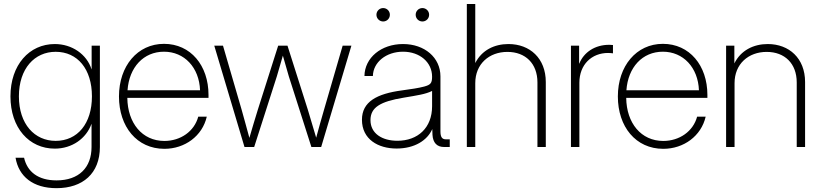

<svg xmlns="http://www.w3.org/2000/svg" viewBox="-20 -748 4181 977"><path d="M267.6 209.5C400.9 209.5 488.3 134.8 488.3 0V-515.6H446.3V-395.5H445.8C421.4 -471.7 346.7 -523.9 258.8 -523.9C128.9 -523.9 33.2 -417.5 33.2 -257.8C33.2 -97.2 127.9 8.3 258.8 8.3C346.7 8.3 418.5 -43 445.3 -117.2H445.8V0C445.8 104.5 381.8 169.9 267.6 169.9C173.8 169.9 118.7 126 102.5 54.7H59.1C75.2 149.9 147.9 209.5 267.6 209.5ZM263.2 -31.2C156.2 -31.2 76.2 -116.2 76.2 -257.8C76.2 -399.4 156.2 -484.4 263.2 -484.4C374.5 -484.4 447.8 -396.5 447.8 -257.8C447.8 -119.1 374.5 -31.2 263.2 -31.2Z M816.4 9.3C920.9 9.3 1009.8 -56.2 1032.2 -154.3H988.8C968.8 -79.6 898.9 -30.8 816.4 -30.8C703.6 -30.8 629.4 -121.6 627.9 -250H1041V-265.1C1041 -414.6 950.2 -524.9 814.5 -524.9C679.7 -524.9 585.4 -412.1 585.4 -257.3C585.4 -103 676.8 9.3 816.4 9.3ZM628.9 -288.6C637.2 -405.8 710.4 -484.9 814.5 -484.9C918 -484.9 993.7 -404.8 998 -288.6Z M1224.1 0H1273.4L1388.7 -359.4L1419.4 -464.8C1429.7 -429.7 1439.5 -394 1449.7 -359.4L1564.5 0H1614.3L1768.1 -515.6H1723.6L1628.9 -189.9C1614.7 -142.6 1602.1 -94.7 1588.9 -47.4C1574.7 -94.7 1561 -142.6 1546.4 -189.9L1442.9 -515.6H1395.5L1292 -189.9C1276.9 -142.6 1263.2 -93.8 1249 -46.4C1235.8 -93.8 1223.1 -142.6 1209.5 -189.9L1114.7 -515.6H1070.3Z M1998 7.8C2090.3 7.8 2154.8 -34.2 2179.7 -91.3L2180.7 -62C2183.1 -21.5 2203.6 0 2239.3 0H2268.6V-39.1H2248C2229.5 -39.1 2221.2 -51.3 2221.2 -79.1V-359.4C2221.2 -455.1 2140.6 -523.9 2030.8 -523.9C1919.4 -523.9 1835.9 -454.1 1834.5 -361.3H1877.4C1878.9 -431.2 1944.8 -484.9 2030.8 -484.9C2116.2 -484.9 2178.7 -431.2 2178.7 -357.9C2178.7 -324.2 2170.4 -316.4 2138.7 -307.6C2109.4 -299.8 2072.3 -294.4 2025.9 -288.1C1897 -271 1821.8 -230 1821.8 -138.7C1821.8 -39.1 1904.3 7.8 1998 7.8ZM2002 -31.7C1924.8 -31.7 1865.2 -68.4 1865.2 -136.7C1865.2 -201.2 1914.6 -231.4 2034.2 -251C2103.5 -262.7 2145.5 -268.6 2178.7 -285.2V-207.5C2178.7 -97.2 2106 -31.7 2002 -31.7ZM2129.4 -638.7C2148.4 -638.7 2163.6 -653.8 2163.6 -672.9C2163.6 -691.9 2148.4 -707 2129.4 -707C2110.4 -707 2095.2 -691.9 2095.2 -672.9C2095.2 -653.8 2110.4 -638.7 2129.4 -638.7ZM1929.7 -638.7C1948.7 -638.7 1963.9 -653.8 1963.9 -672.9C1963.9 -691.9 1948.7 -707 1929.7 -707C1911.1 -707 1895.5 -691.9 1895.5 -672.9C1895.5 -653.8 1911.1 -638.7 1929.7 -638.7Z M2398.4 -324.7C2398.4 -422.9 2469.2 -483.9 2562 -483.9C2653.8 -483.9 2714.8 -424.8 2714.8 -328.6V0H2757.3V-330.6C2757.3 -451.2 2676.3 -523.9 2567.4 -523.9C2495.6 -523.9 2431.6 -492.7 2398.4 -427.2V-727.5H2355.5V0H2398.4Z M2885.3 0H2928.2V-327.1C2928.2 -419.9 2991.2 -478.5 3074.2 -478.5C3085.9 -478.5 3094.2 -477.1 3099.1 -476.6V-519C3092.8 -519.5 3088.4 -520 3079.6 -520C3008.3 -520 2951.2 -482.9 2927.7 -424.3H2926.8V-515.6H2885.3Z M3355 9.3C3459.5 9.3 3548.3 -56.2 3570.8 -154.3H3527.3C3507.3 -79.6 3437.5 -30.8 3355 -30.8C3242.2 -30.8 3168 -121.6 3166.5 -250H3579.6V-265.1C3579.6 -414.6 3488.8 -524.9 3353 -524.9C3218.3 -524.9 3124 -412.1 3124 -257.3C3124 -103 3215.3 9.3 3355 9.3ZM3167.5 -288.6C3175.8 -405.8 3249 -484.9 3353 -484.9C3456.5 -484.9 3532.2 -404.8 3536.6 -288.6Z M3717.8 -324.7C3717.8 -422.9 3788.6 -483.9 3881.3 -483.9C3973.1 -483.9 4034.2 -424.8 4034.2 -328.6V0H4076.7V-330.6C4076.7 -451.2 3995.6 -523.9 3886.7 -523.9C3814.5 -523.9 3749.5 -491.7 3716.8 -425.3V-515.6H3674.8V0H3717.8Z"/></svg>

Font: Raveo Display Display ExLight
Style: Regular
Weight: 200
Designer: Jakub Foglar, Rasmus Andersson (Inter)
Foundry: Jakubfoglar.com
Version: Version 1.100;Glyphs 3.2.3 (3260)